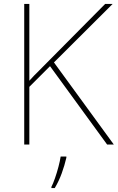

<svg xmlns="http://www.w3.org/2000/svg" viewBox="-20 -734 598 975"><path d="M558 0H524L234 -398L129 -293V0H103V-714H129V-324Q140 -337 153 -350Q166 -363 179 -376L514 -714H552L254 -417ZM317 67Q308 106 293.5 146Q279 186 258 221H241V215Q249 200 259 171.5Q269 143 277 112.5Q285 82 288 61H317Z"/></svg>

Font: Noto Sans Myanmar UI Thin
Style: Regular
Weight: 100
Designer: Monotype Design Team
Foundry: Monotype Imaging Inc.
Version: Version 2.103; ttfautohint (v1.8.4.7-5d5b)